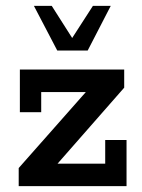

<svg xmlns="http://www.w3.org/2000/svg" viewBox="-20 -637 486 657"><path d="M44 0V-62L302 -354L316 -322H121V-253H48V-399H405V-337L148 -44L135 -77H340V-158H413V0ZM176 -464 96 -617H157L227 -507L298 -617H359L280 -464Z"/></svg>

Font: Rokkitt SemiBold
Style: Regular
Weight: 600
Designer: Vernon Adams
Foundry: Vernon Adams
Version: Version 3.103